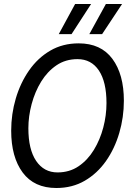

<svg xmlns="http://www.w3.org/2000/svg" viewBox="-20 -929 640 961"><path d="M262 12Q151 12 93.5 -65.5Q36 -143 36 -275Q36 -358 59 -436Q82 -514 125.5 -576.5Q169 -639 231.5 -675.5Q294 -712 374 -712Q485 -712 542.5 -634.5Q600 -557 600 -425Q600 -342 577 -263.5Q554 -185 510.5 -123Q467 -61 404.5 -24.5Q342 12 262 12ZM268 -66Q328 -66 373.5 -97Q419 -128 450 -179Q481 -230 497 -291Q513 -352 513 -413Q513 -519 475 -576Q437 -633 368 -633Q308 -633 262.5 -602Q217 -571 186 -520.5Q155 -470 138.5 -408.5Q122 -347 122 -287Q122 -181 161 -123.5Q200 -66 268 -66ZM427 -758 510 -909H591L491 -758ZM274 -758 356 -909H436L338 -758Z"/></svg>

Font: DM Mono
Style: Italic
Weight: 400
Italic angle: -10°
Designer: Colophon Foundry
Foundry: Colophon Foundry
Version: Version 1.000; ttfautohint (v1.8.2.53-6de2)